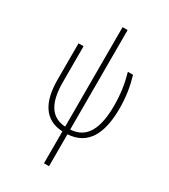

<svg xmlns="http://www.w3.org/2000/svg" viewBox="-237 -869 1074 1220"><g transform="rotate(30 300.0 -259.5)"><path d="M291 6V240H328V6C475 -3 533 -120 533 -300C533 -388 521 -457 500 -530H462C483 -455 494 -386 494 -300C494 -134 447 -35 328 -29V-759H291V-29C181 -35 137 -123 137 -267V-530H100V-264C100 -100 158 0 291 6Z"/></g></svg>

Font: Noto Sans Mono ExtraLight
Style: Regular
Weight: 200
Designer: Monotype Design Team
Foundry: Monotype Imaging Inc.
Version: Version 2.014